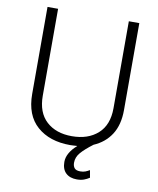

<svg xmlns="http://www.w3.org/2000/svg" viewBox="-96 -786 863 1048"><g transform="rotate(10 335.5 -261.5)"><path d="M590.3 -710.9V-229Q590.3 -147 555.9 -93.5Q521.5 -40 458.5 -13.2H459Q415.5 19.5 393.6 44.9Q371.6 70.3 371.6 101.1Q371.6 120.1 380.9 131.1Q390.1 142.1 413.1 142.1Q429.2 142.1 441.2 137.5Q453.1 132.8 464.4 126L471.7 167Q457.5 176.3 441.2 182.4Q424.8 188.5 401.9 188.5Q363.3 188.5 341.1 167.5Q318.8 146.5 318.8 106Q318.8 80.6 332.8 56.2Q346.7 31.7 372.6 9.3L372.1 8.3Q362.3 8.8 352.8 9.5Q343.3 10.3 334 10.3Q219.2 10.3 150.4 -50.3Q81.5 -110.8 81.5 -229V-710.9H140.1V-229Q140.1 -136.2 193.1 -87.6Q246.1 -39.1 334 -39.1Q423.8 -39.1 478 -87.6Q532.2 -136.2 532.2 -229V-710.9Z"/></g></svg>

Font: Roboto Web
Style: Light
Weight: 300
Designer: Google
Version: Version 1.200310; 2013